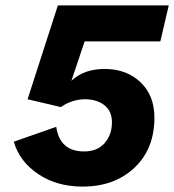

<svg xmlns="http://www.w3.org/2000/svg" viewBox="-20 -680 644 710"><path d="M285 10Q190 10 121 -36.5Q52 -83 31 -156L188 -211Q201 -120 291 -120Q340 -120 367 -151Q394 -182 394 -228Q394 -269 366 -291Q338 -313 293 -313Q245 -312 205 -284L82 -313L194 -660H604L573 -527H293L244 -381Q290 -425 367 -425Q448 -425 499.5 -376Q551 -327 551 -245Q551 -129 477 -59.5Q403 10 285 10Z"/></svg>

Font: Elaine Sans
Style: Bold Italic
Weight: 700
Italic angle: -13°
Designer: Wei Huang
Foundry: Wei Huang
Version: Version 2.001;December 24, 2019;FontCreator 12.0.0.2547 64-b